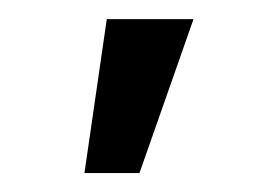

<svg xmlns="http://www.w3.org/2000/svg" viewBox="-20 -771 286 201"><path d="M91.8 -751H182.6L126 -589.8H68.4Z"/></svg>

Font: Pretendard Std Variable
Style: Regular
Weight: 400
Designer: Base glyphs from Inter by Rasmus Andersson; Hangeul glyphs from Noto Sans CJK(Source Han Sans) by Jang Soo-young and Kan
Foundry: Kil Hyung-jin
Version: Version 1.309;Glyphs 3.2 (3225)